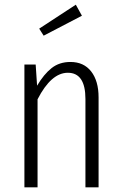

<svg xmlns="http://www.w3.org/2000/svg" viewBox="-20 -798 520 818"><path d="M400 -383V0H344V-376Q344 -488 269 -488Q198 -488 140 -375V0H84V-523H132L138 -433Q167 -482 200 -508Q233 -534 280 -534Q337 -534 368.5 -493.5Q400 -453 400 -383ZM303 -778 329 -731 166 -646 147 -676Z"/></svg>

Font: Fira Sans Extra Condensed Light
Style: Regular
Weight: 300
Width: 1
Designer: Carrois Corporate & Edenspiekermann AG
Foundry: Carrois Corporate GbR & Edenspiekermann AG
Version: Version 4.203